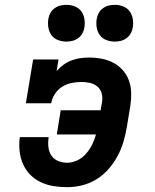

<svg xmlns="http://www.w3.org/2000/svg" viewBox="-20 -766 640 794"><path d="M258 8Q229 8 201 3.5Q173 -1 148 -13Q123 -25 104.5 -44Q86 -63 75 -88Q64 -113 61 -142Q58 -171 62 -199H181Q178 -179 180 -159Q182 -139 192 -123.5Q202 -108 220 -100.5Q238 -93 258 -93Q279 -93 300 -103Q321 -113 336 -130.5Q351 -148 361 -168Q371 -188 377 -210H215L231 -310H396L402 -344Q405 -362 400.5 -379.5Q396 -397 383 -408Q370 -419 352.5 -423Q335 -427 317 -427Q297 -427 276.5 -423Q256 -419 237.5 -407.5Q219 -396 207 -377.5Q195 -359 192 -339H87L117 -520H222L214 -472Q227 -487 243 -498.5Q259 -510 276.5 -516.5Q294 -523 312 -525.5Q330 -528 348 -528Q375 -528 401 -523Q427 -518 449.5 -506Q472 -494 488.5 -475Q505 -456 513.5 -432Q522 -408 522.5 -381Q523 -354 519 -328L504 -238Q499 -208 490 -178Q481 -148 465.5 -119.5Q450 -91 428 -66Q406 -41 378 -24Q350 -7 319 0.5Q288 8 258 8ZM455 -594Q436 -594 419.5 -600.5Q403 -607 393 -620.5Q383 -634 380 -652Q377 -670 380 -688Q382 -701 388.5 -712.5Q395 -724 406 -732Q417 -740 429.5 -743Q442 -746 455 -746Q473 -746 489.5 -739.5Q506 -733 516 -719.5Q526 -706 529 -688Q532 -670 529 -652Q527 -639 520.5 -627.5Q514 -616 503 -608Q492 -600 479.5 -597Q467 -594 455 -594ZM255 -594Q236 -594 219.5 -600.5Q203 -607 193 -620.5Q183 -634 180 -652Q177 -670 180 -688Q182 -701 188.5 -712.5Q195 -724 206 -732Q217 -740 229.5 -743Q242 -746 255 -746Q273 -746 289.5 -739.5Q306 -733 316 -719.5Q326 -706 329 -688Q332 -670 329 -652Q327 -639 320.5 -627.5Q314 -616 303 -608Q292 -600 279.5 -597Q267 -594 255 -594Z"/></svg>

Font: Iosevka Etoile Oblique
Style: Bold
Weight: 700
Italic angle: -9°
Designer: Belleve Invis
Foundry: Belleve Invis
Version: Version 15.5.2; ttfautohint (v1.8.4)